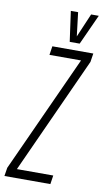

<svg xmlns="http://www.w3.org/2000/svg" viewBox="-129 -942 538 988"><g transform="rotate(10 139.5 -448.0)"><path d="M-31 0 -24 -44 254 -654H89L96 -700H310L303 -655L26 -46H216L209 0ZM304 -896 232 -738H180L158 -896H196L211 -772L264 -896Z"/></g></svg>

Font: Georama ExtraCondensed Light
Style: Italic
Weight: 300
Width: 2
Italic angle: -9°
Designer: Jean-Baptiste Levee
Foundry: Production Type
Version: Version 1.000